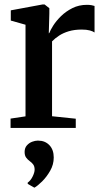

<svg xmlns="http://www.w3.org/2000/svg" viewBox="-20 -569 462 854"><path d="M27 0V-41.5L93.5 -51.5V-459L28 -477.5V-523L168.5 -549H178.5L199.5 -532.5V-508L197 -420.5L199.5 -422.5Q203.5 -434 216.5 -454.8Q229.5 -475.5 251 -496.8Q272.5 -518 301.8 -532.8Q331 -547.5 366.5 -547.5Q379.5 -547.5 387.5 -545.8Q395.5 -544 400.5 -542.5V-424.5Q394 -429.5 379.8 -433.5Q365.5 -437.5 343.5 -437.5Q311 -437.5 286 -430Q261 -422.5 242.8 -410.5Q224.5 -398.5 211.5 -385V-52L317 -41V0ZM219 131.5Q219 163 203.2 190.5Q187.5 218 167.5 237.8Q147.5 257.5 133.5 265.5H132.5L103.5 249L103 243.5Q116.5 234 125.2 216Q134 198 134 185.5Q134 171.5 128 163Q122 154.5 112 147.5Q103.5 141.5 96.5 132.2Q89.5 123 89.5 107Q89.5 89 99.5 77.8Q109.5 66.5 123 61.5Q136.5 56.5 147 56.5H150Q180.5 56.5 199.8 76.8Q219 97 219 131.5Z"/></svg>

Font: Merriweather 60pt SemiBold
Style: Regular
Weight: 600
Version: Version 2.100